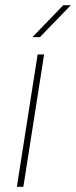

<svg xmlns="http://www.w3.org/2000/svg" viewBox="-20 -720 293 740"><path d="M45 0 125 -510H150L70 0ZM105 -577 224 -700H253L134 -577Z"/></svg>

Font: MuseoModerno Thin
Style: Italic
Weight: 100
Italic angle: -9°
Designer: Pablo Cosgaya, Héctor Gatti, Marcela Romero, and the Authors of The MuseoModerno Project.
Foundry: Omnibus-Type Team
Version: Version 1.003